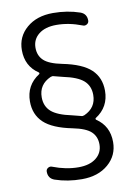

<svg xmlns="http://www.w3.org/2000/svg" viewBox="-96 -802 713 1013"><g transform="rotate(-10 260.0 -295.0)"><path d="M190 -410Q125 -381 125 -312Q125 -264 157 -235.5Q189 -207 266 -191Q294 -184 313 -179Q320 -176 330 -180Q395 -209 395 -278Q395 -326 363 -354.5Q331 -383 254 -399Q226 -406 207 -411Q200 -414 190 -410ZM60 -301Q60 -388 133 -435Q135 -436 135 -439Q135 -442 133 -444Q65 -489 65 -575Q65 -647 119 -693.5Q173 -740 260 -740Q337 -740 404 -717Q437 -705 437 -669Q437 -656 426 -649.5Q415 -643 404 -648Q334 -675 267 -675Q207 -675 172.5 -647.5Q138 -620 138 -575Q138 -533 165.5 -507Q193 -481 263 -467Q368 -446 414 -402.5Q460 -359 460 -289Q460 -202 387 -155Q385 -154 385 -151Q385 -148 387 -146Q455 -101 455 -15Q455 57 401 103.5Q347 150 260 150Q183 150 116 127Q83 115 83 79Q83 66 94 59.5Q105 53 116 58Q186 85 253 85Q313 85 347.5 57.5Q382 30 382 -15Q382 -57 354.5 -83Q327 -109 257 -123Q152 -144 106 -187.5Q60 -231 60 -301Z"/></g></svg>

Font: Rounded Mplus 1c
Style: Regular
Weight: 400
Version: Version 1.059.20150529